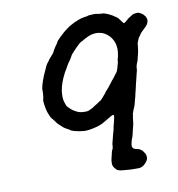

<svg xmlns="http://www.w3.org/2000/svg" viewBox="-81 -544 797 862"><g transform="rotate(-10 318.0 -113.0)"><path d="M385 -470Q392 -471 402.5 -471Q413 -471 417 -470Q423 -468 432 -468Q435 -467 439 -467Q443 -467 443 -467Q445 -469 467 -460Q485 -452 498 -442Q500 -441 502 -439.5Q504 -438 505.5 -436.5Q507 -435 508.5 -434Q510 -433 510.5 -432.5Q511 -432 511 -431Q510 -431 515 -426Q517 -424 520 -419Q528 -408 530 -407.5Q532 -407 540 -414Q552 -425 553 -425Q554 -425 554 -426Q556 -428 567 -434Q571 -437 573 -438Q583 -443 596 -443Q604 -443 610 -439Q621 -434 628 -424Q631 -420 631.5 -420Q632 -420 633 -416Q640 -402 631 -386Q626 -377 609 -362Q597 -351 593 -344Q588 -335 586 -334Q585 -334 580.5 -323Q576 -312 575 -309Q575 -305 573 -290Q572 -286 572 -283L571 -276Q572 -277 567 -257Q564 -245 562.5 -238.5Q561 -232 560 -229.5Q559 -227 559 -226Q559 -225 558 -226L557 -222Q556 -219 554 -214Q551 -206 551 -195Q551 -189 547 -176Q544 -164 539 -143Q536 -131 535 -127Q534 -123 531 -109Q528 -95 526 -89Q523 -77 522 -71Q521 -68 519.5 -63Q518 -58 515.5 -47Q513 -36 511 -32Q508 -26 503 -13Q502 -11 501.5 -8.5Q501 -6 500.5 -4.5Q500 -3 499 -3Q499 -1 498 6.5Q497 14 496 16.5Q495 19 495 24Q495 29 494 33.5Q493 38 493 41Q493 46 486 71Q480 99 478 103Q475 108 472 120Q471 127 469 133L468 145Q468 145 468 143L469 145Q471 155 485 158Q496 160 500 162Q511 167 518 178Q524 185 526 194Q528 202 526 210Q523 220 513 230Q501 243 485 245Q480 245 460 245Q440 245 437 244Q432 243 413 242Q399 241 393 239Q388 236 388 237Q386 238 376 226Q370 220 368 212Q367 209 367 200Q367 191 369 183Q371 175 374.5 159.5Q378 144 379 144Q381 144 383 134Q385 123 384 122.5Q383 122 390 96Q392 87 395 76Q398 65 398.5 64Q399 63 400 59Q401 51 403 44Q404 42 404.5 37.5Q405 33 410 16Q415 -5 414 -8Q412 -12 405 -9Q400 -7 389 0Q376 8 370 11Q366 13 365 14Q348 25 322 31Q291 39 270 38Q245 36 225 30Q209 25 209 23Q209 22 199 17Q184 9 181 6Q156 -15 150 -26Q149 -28 146.5 -30.5Q144 -33 143 -35Q139 -41 137.5 -41.5Q136 -42 130 -53Q120 -75 117 -92Q116 -95 116 -99Q114 -106 113 -119Q112 -132 113 -133Q115 -134 115 -141Q115 -143 116 -147Q117 -151 117 -158Q117 -165 117.5 -170.5Q118 -176 117 -176V-178Q119 -194 127 -217Q129 -223 129.5 -224Q130 -225 130.5 -224.5Q131 -224 131 -227Q131 -230 140 -249Q157 -289 161 -291Q163 -293 168 -300Q170 -305 170.5 -305Q171 -305 175 -309Q177 -313 177.5 -313Q178 -313 179.5 -315Q181 -317 181.5 -317Q182 -317 183 -319Q185 -322 192 -329Q194 -332 195.5 -335Q197 -338 198 -340Q199 -342 201 -345.5Q203 -349 204.5 -351Q206 -353 206.5 -354.5Q207 -356 209.5 -359Q212 -362 212.5 -363Q213 -364 216 -368Q221 -375 221 -377Q221 -379 236 -394Q262 -420 288 -437L316 -452L315 -451Q317 -451 329 -457Q348 -464 357 -465Q370 -466 378 -469Q379 -470 385 -470ZM414 -384Q403 -386 391 -385Q380 -384 366 -379Q350 -372 338 -365Q333 -361 329 -360Q319 -356 299 -335Q290 -325 284 -319Q278 -313 276.5 -310.5Q275 -308 272.5 -304.5Q270 -301 270 -300Q270 -299 269 -298Q266 -292 261 -285Q253 -275 248 -266Q246 -263 242 -255Q230 -237 219 -212Q202 -172 201 -142Q199 -116 207 -98Q209 -93 209 -92Q209 -91 210 -90Q211 -89 210 -89L213 -84Q214 -83 218 -79Q233 -63 246 -57Q253 -53 256.5 -51.5Q260 -50 266.5 -48.5Q273 -47 284.5 -46.5Q296 -46 300 -47Q308 -48 315 -53Q317 -54 320 -55Q330 -60 334 -64Q336 -65 339.5 -67Q343 -69 347.5 -72Q352 -75 353.5 -76Q355 -77 359.5 -80Q364 -83 364 -83Q367 -83 374 -92Q377 -95 378 -96Q379 -97 379 -97.5Q379 -98 382 -101Q385 -104 385 -104.5Q385 -105 388 -108Q396 -116 394 -116Q394 -116 397 -120Q410 -133 423 -151Q426 -155 426 -155L432 -163Q436 -168 436.5 -168Q437 -168 439 -171Q441 -174 441.5 -174Q442 -174 443.5 -176.5Q445 -179 445.5 -179.5Q446 -180 448 -183Q454 -190 455 -192Q456 -192 456.5 -193.5Q457 -195 458 -196Q459 -197 460 -199Q461 -200 462 -203.5Q463 -207 464 -209.5Q465 -212 465 -212V-213Q467 -217 468 -223Q468 -224 468.5 -225.5Q469 -227 469.5 -228Q470 -229 470.5 -231.5Q471 -234 471.5 -236Q472 -238 472.5 -240.5Q473 -243 473.5 -245.5Q474 -248 473.5 -248Q473 -248 473 -250Q477 -260 479 -274Q482 -289 481 -303Q480 -318 476 -329Q469 -348 456 -361Q438 -380 414 -384Z"/></g></svg>

Font: TT2020 Style E
Style: Italic
Weight: 400
Italic angle: -15°
Version: Version 0.2.000